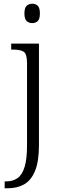

<svg xmlns="http://www.w3.org/2000/svg" viewBox="-20 -770 333 1030"><path d="M153 -646Q135 -646 123 -657Q111 -668 111 -698Q111 -728 123 -739Q135 -750 153 -750Q171 -750 182.5 -739Q194 -728 194 -698Q194 -668 182.5 -657Q171 -646 153 -646ZM5 240V203H14Q49 203 74 185.5Q99 168 112 125.5Q125 83 125 9V-431Q125 -481 107 -492.5Q89 -504 50 -504H40V-536H189V8Q189 97 167.5 148Q146 199 108.5 219.5Q71 240 21 240Z"/></svg>

Font: Noto Serif Sinhala Light
Style: Regular
Weight: 300
Designer: Jelle Bosma - Monotype Design Team
Foundry: Monotype Imaging Inc.
Version: Version 2.007; ttfautohint (v1.8.4.7-5d5b)